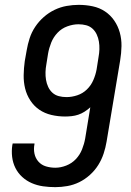

<svg xmlns="http://www.w3.org/2000/svg" viewBox="-20 -763 540 791"><path d="M208 8Q182 8 157.5 4.5Q133 1 111 -8.5Q89 -18 71.5 -34Q54 -50 43.5 -71Q33 -92 30 -116.5Q27 -141 31 -167Q32 -168 32 -169.5Q32 -171 32 -172H122Q122 -172 122 -171Q122 -170 122 -169Q118 -149 122 -130Q126 -111 138.5 -97Q151 -83 169.5 -77.5Q188 -72 208 -72Q230 -72 253 -81Q276 -90 292.5 -107.5Q309 -125 318 -147.5Q327 -170 331 -193L352 -321Q341 -311 328.5 -303Q316 -295 302.5 -290.5Q289 -286 275 -284.5Q261 -283 248 -283Q219 -283 191.5 -289.5Q164 -296 142 -311Q120 -326 105 -349Q90 -372 83.5 -398.5Q77 -425 77.5 -453.5Q78 -482 82 -511L90 -556Q94 -580 102 -605Q110 -630 125 -652.5Q140 -675 160.5 -693Q181 -711 205 -722.5Q229 -734 254.5 -738.5Q280 -743 304 -743Q334 -743 362 -737Q390 -731 412.5 -716Q435 -701 450.5 -678.5Q466 -656 473.5 -629Q481 -602 480.5 -573Q480 -544 475 -514L419 -179Q415 -155 407 -130.5Q399 -106 385 -83.5Q371 -61 350.5 -42.5Q330 -24 306.5 -12.5Q283 -1 257.5 3.5Q232 8 208 8ZM254 -363Q276 -363 298.5 -370.5Q321 -378 338 -394.5Q355 -411 364.5 -433Q374 -455 378 -477L386 -528Q389 -544 389.5 -560Q390 -576 387.5 -591.5Q385 -607 378.5 -621Q372 -635 361 -645Q350 -655 335 -659Q320 -663 303 -663Q281 -663 257.5 -654.5Q234 -646 217 -628Q200 -610 191 -587.5Q182 -565 178 -542L171 -498Q168 -482 167.5 -466Q167 -450 169.5 -434.5Q172 -419 178.5 -405Q185 -391 196 -381Q207 -371 222 -367Q237 -363 254 -363Z"/></svg>

Font: Iosevka SS04 Medium Oblique
Style: Regular
Weight: 500
Italic angle: -9°
Monospace: yes
Designer: Belleve Invis
Foundry: Belleve Invis
Version: Version 19.0.0; ttfautohint (v1.8.4)